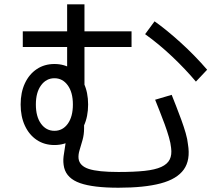

<svg xmlns="http://www.w3.org/2000/svg" viewBox="-20 -823 1040 894"><path d="M531.4 51.1Q413.9 51.1 352.8 29.6Q291.6 8.2 278.8 -41.9Q272.6 -67.8 276.1 -95.6Q279.7 -123.4 285.2 -155.6Q290.8 -187.7 290.8 -224.9V-237.9L371.5 -277.8V-224.9Q371.5 -196.8 364.4 -171.4Q357.2 -145.9 350.6 -124.4Q343.9 -102.9 345.8 -84.7Q350.1 -50.6 393.3 -36.4Q436.5 -22.2 531.4 -22.2Q603.9 -22.2 653.1 -27.4Q702.3 -32.7 730.9 -45.7Q759.4 -58.7 770.2 -80.4Q781 -102.1 776.7 -134.5Q774.8 -155.9 766.5 -184.4Q758.3 -212.9 746.9 -244.1Q735.4 -275.3 723.5 -305.3Q711.6 -335.3 702.3 -358.6L779.4 -381.4Q788.7 -358.1 800.6 -327.6Q812.6 -297.1 824.3 -265Q836 -232.8 844.6 -203.3Q853.1 -173.7 855.1 -151.6Q867.5 -78.1 835.8 -33.7Q804.1 10.7 728.2 30.9Q652.2 51.1 531.4 51.1ZM233.5 -147.7Q186.7 -147.7 151.2 -171.4Q115.7 -195.2 95.9 -237.8Q76.1 -280.4 76.1 -336.4Q76.1 -392.5 95.9 -435Q115.7 -477.5 151.2 -501.2Q186.7 -525 233.5 -525Q280.7 -525 315.7 -501.2Q350.7 -477.5 370.5 -435Q390.3 -392.5 390.3 -336.4Q390.3 -280.4 370.8 -237.8Q351.3 -195.2 316 -171.4Q280.7 -147.7 233.5 -147.7ZM233.5 -213.9Q272 -213.9 295.7 -246.9Q319.4 -279.9 319.4 -336.4Q319.4 -392.8 295.5 -425.7Q271.6 -458.7 233.5 -458.7Q195.4 -458.7 171.2 -425.7Q147 -392.8 147 -336.4Q147 -279.9 171 -246.9Q195 -213.9 233.5 -213.9ZM373.3 -404.9 292.6 -432.7V-802.7H373.3ZM86.1 -604.3V-677.2H592.5V-604.3ZM892.2 -443Q843.7 -500.8 781.7 -559.6Q719.6 -618.3 655.7 -663.9L699.6 -723.7Q754.6 -685.1 821 -624.9Q887.4 -564.7 944.5 -498.4Z"/></svg>

Font: Murecho Thin
Style: Regular
Weight: 100
Designer: Neil Summerour
Foundry: Positype
Version: Version 1.010